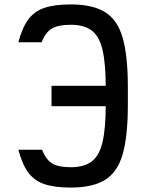

<svg xmlns="http://www.w3.org/2000/svg" viewBox="-20 -834 640 868"><path d="M300 14Q227 14 181 -1.5Q135 -17 107.5 -54.5Q80 -92 63 -157H170Q188 -112 216 -95Q244 -78 300 -78Q360 -78 394.5 -104Q429 -130 443.5 -191.5Q458 -253 458 -360V-440Q458 -547 443.5 -608.5Q429 -670 394.5 -696Q360 -722 300 -722Q243 -722 214.5 -705Q186 -688 168 -643H63Q80 -708 107.5 -745.5Q135 -783 181 -798.5Q227 -814 300 -814Q398 -814 454.5 -779.5Q511 -745 534.5 -663.5Q558 -582 558 -440V-360Q558 -218 534.5 -136.5Q511 -55 454.5 -20.5Q398 14 300 14ZM213 -354V-446H533V-354Z"/></svg>

Font: Victor Mono
Style: Bold
Weight: 700
Monospace: yes
Designer: Rune Bjørnerås
Version: Version 1.561;gftools[0.9.30]